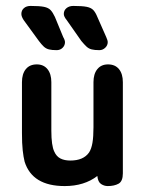

<svg xmlns="http://www.w3.org/2000/svg" viewBox="-20 -617 491 647"><path d="M308 -24Q310 -4 320.5 3Q331 10 343 10Q365 10 379.5 2Q394 -6 394 -33V-340Q394 -368 381 -384Q368 -400 344 -400Q321 -400 308 -384Q295 -368 295 -340V-188Q295 -156 291.5 -135.5Q288 -115 280 -103Q261 -76 217 -76Q197 -76 183.5 -83Q170 -90 163 -106Q153 -126 153 -177V-340Q153 -368 140 -384Q127 -400 104 -400Q80 -400 67 -384Q54 -368 54 -340V-169Q54 -133 56.5 -110.5Q59 -88 63 -72Q89 10 198 10Q264 10 308 -24ZM205 -549 254 -479Q264 -467 271.5 -460Q279 -453 289 -450.5Q299 -448 315 -448Q326 -448 334.5 -456Q343 -464 343 -475Q343 -481 338 -492L308 -560Q302 -575 294.5 -583Q287 -591 272 -594Q257 -597 227 -597Q213 -597 204 -589.5Q195 -582 195 -570Q195 -561 205 -549ZM60 -549 111 -479Q120 -467 127.5 -460Q135 -453 145 -450.5Q155 -448 171 -448Q183 -448 191 -456Q199 -464 199 -475Q199 -478 197.5 -482.5Q196 -487 193 -492L165 -560Q158 -575 150.5 -583Q143 -591 128 -594Q113 -597 83 -597Q69 -597 60.5 -589.5Q52 -582 52 -570Q52 -561 60 -549Z"/></svg>

Font: Beiruti SemiBold
Style: Regular
Weight: 600
Designer: Arlette Boutros
Foundry: Boutros
Version: Version 1.41